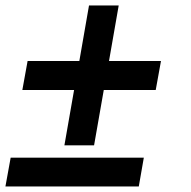

<svg xmlns="http://www.w3.org/2000/svg" viewBox="-33 -677 695 697"><path d="M200.8 -149.4 235.9 -350.2H48.1L67.2 -455.6H255L290.1 -657.1H397.9L362.7 -455.6H551.4L532.3 -350.2H343.7L308.5 -149.4ZM-13.3 0 5.7 -104.6H489.1L470.8 0Z"/></svg>

Font: Archivo Variable SemiBold
Style: Italic
Weight: 600
Italic angle: -10°
Designer: Hector Gatti
Foundry: Omnibus-Type
Version: Version 2.001